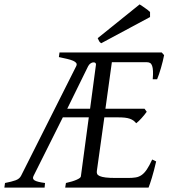

<svg xmlns="http://www.w3.org/2000/svg" viewBox="-37 -854 772 874"><path d="M399.9 -560.1Q400.4 -565.4 396.5 -568.1Q392.6 -570.8 386.7 -570.1Q380.9 -569.3 374.5 -564.9Q368.2 -560.5 363.8 -551.8L269 -358.9H373ZM673.8 -119.1Q664.1 -76.7 654.5 -45.4Q645 -14.2 639.2 0H259.8L263.2 -21Q293.9 -27.8 312 -35.9Q330.1 -43.9 331.1 -50.8L367.2 -319.8H249L116.2 -54.2Q108.4 -40 120.8 -32.7Q133.3 -25.4 168 -21L166 0H-17.1L-14.2 -21Q16.1 -26.9 34.2 -33.4Q52.2 -40 59.1 -54.2L310.1 -553.2Q314 -561.5 310.1 -567.1Q306.2 -572.8 295.7 -577.4Q285.2 -582 268.6 -585.9Q252 -589.8 231 -594.2L233.9 -615.2H699.2L710 -603Q707.5 -590.3 703.9 -575.2Q700.2 -560.1 695.8 -544.9Q691.4 -529.8 686.8 -516.1Q682.1 -502.4 678.2 -493.2H658.2Q660.2 -515.6 659.4 -530.5Q658.7 -545.4 655.5 -554.4Q652.3 -563.5 646.5 -567.1Q640.6 -570.8 631.8 -570.8H472.2L442.9 -358.9H621.1L630.9 -345.2Q626 -338.4 619.9 -330.8Q613.8 -323.2 607.4 -316.2Q601.1 -309.1 594.7 -303Q588.4 -296.9 583 -293Q577.1 -300.3 570.3 -305.2Q563.5 -310.1 554 -313.5Q544.4 -316.9 531.2 -318.4Q518.1 -319.8 500 -319.8H438L403.8 -75.2Q402.8 -67.9 405.3 -62.3Q407.7 -56.6 417 -52.5Q426.3 -48.3 443.6 -46.1Q460.9 -43.9 490.2 -43.9H545.9Q566.4 -43.9 581.1 -46.4Q595.7 -48.8 607.9 -57.4Q620.1 -65.9 631.3 -82.5Q642.6 -99.1 655.8 -127.9ZM646 -776.4 423.8 -657.2Q417 -661.6 414.6 -666Q412.1 -670.4 407.7 -680.2L598.6 -834L609.9 -826.7Q616.2 -822.3 623.3 -817.4Q630.4 -812.5 636.7 -807.6Q643.1 -802.7 646 -799.3Z"/></svg>

Font: Gentium Plus Phon
Style: Italic
Weight: 400
Italic angle: -8°
Designer: J. Victor Gaultney, Annie Olsen, Iska Routamaa, Becca Hirsbrunner
Foundry: SIL International
Version: Version 5.000